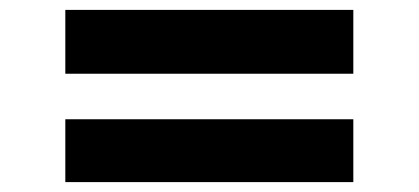

<svg xmlns="http://www.w3.org/2000/svg" viewBox="-20 -476 847 388"><path d="M112 -327V-456H694V-327ZM112 -108V-235H694V-108Z"/></svg>

Font: Lexend Peta SemiBold
Style: Regular
Weight: 600
Designer: Bonnie Shaver-Troup, Thomas Jockin
Foundry: Lexend
Version: Version 1.007